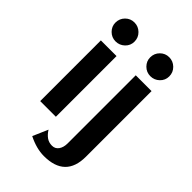

<svg xmlns="http://www.w3.org/2000/svg" viewBox="-261 -778 1074 1074"><g transform="rotate(45 276.0 -240.5)"><path d="M62 -608Q62 -640 84 -662Q106 -684 137 -684Q168 -684 190.5 -662Q213 -640 213 -608Q213 -577 190.5 -555.5Q168 -534 137 -534Q106 -534 84 -556Q62 -578 62 -608ZM199 0H75V-480H199ZM337 -608Q337 -640 359 -662Q381 -684 412 -684Q443 -684 465.5 -662Q488 -640 488 -608Q488 -577 465.5 -555.5Q443 -534 412 -534Q381 -534 359 -556Q337 -578 337 -608ZM298 130Q323 130 337 110Q351 90 351 59V-480H476V39Q476 203 307 203Q248 203 182 170L221 80Q236 104 254.5 117Q273 130 298 130Z"/></g></svg>

Font: Arya
Style: Bold
Weight: 700
Designer: Eduardo Rodriguez Tunni, Modular Infotech
Foundry: Eduardo Rodriguez Tunni, Modular Infotech
Version: Version 1.002